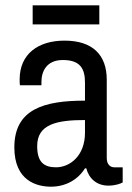

<svg xmlns="http://www.w3.org/2000/svg" viewBox="-20 -691 496 723"><path d="M354 -599V-671H103V-599ZM223 -538C124 -538 54 -488 54 -392C54 -383 54 -376 55 -370H136V-382C136 -422 155 -465 217 -465C284 -465 300 -430 300 -380V-312C147 -312 34 -281 34 -136C34 -9 120 12 172 12C227 12 273 -14 300 -57H305C315 -18 345 8 388 8C414 8 433 1 442 -4V-61H410C396 -61 382 -71 382 -96V-391C382 -484 329 -538 223 -538ZM300 -239V-191C300 -104 243 -61 191 -61C145 -61 120 -81 120 -141C120 -223 193 -239 300 -239Z"/></svg>

Font: Archivo Narrow
Style: Regular
Weight: 400
Designer: Hector Gatti
Foundry: Omnibus-Type
Version: Version 1.003;PS 001.003;hotconv 1.0.70;makeotf.lib2.5.58329